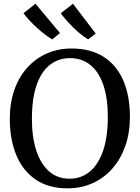

<svg xmlns="http://www.w3.org/2000/svg" viewBox="-20 -1016 762 1047"><path d="M354.5 11Q247.5 12.5 176 -35.8Q104.5 -84 69 -170Q33.5 -256 33.5 -367.5Q33.5 -455.5 58.5 -526.2Q83.5 -597 129.2 -647.5Q175 -698 236.2 -724.8Q297.5 -751.5 369.5 -751.5Q475.5 -751.5 546.2 -705.5Q617 -659.5 652.8 -575.8Q688.5 -492 688.5 -379.5Q688.5 -292 663.5 -220.5Q638.5 -149 593.5 -97.8Q548.5 -46.5 487.5 -18.2Q426.5 10 354.5 11ZM359 -41.5Q422 -41.5 468.8 -79.5Q515.5 -117.5 541.8 -192.8Q568 -268 568 -379.5Q568 -479.5 544 -551Q520 -622.5 473.8 -660.8Q427.5 -699 361.5 -699Q299 -699 252.2 -662.5Q205.5 -626 179.8 -552.5Q154 -479 154 -367.5Q154 -268 178 -194.8Q202 -121.5 247.8 -81.5Q293.5 -41.5 359 -41.5ZM264.5 -801.5Q247 -811.5 225.8 -827.5Q204.5 -843.5 182.8 -863.2Q161 -883 141.5 -903.8Q122 -924.5 108 -944L173.5 -995.5L307 -836L265.5 -801.5ZM460 -801.5Q437 -815 409.5 -838.5Q382 -862 356 -890Q330 -918 311 -943.5L378 -995.5L502 -833L461 -801.5Z"/></svg>

Font: Merriweather Light 18pt
Style: Regular
Weight: 400
Version: Version 2.100